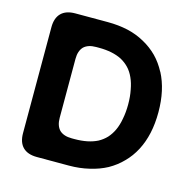

<svg xmlns="http://www.w3.org/2000/svg" viewBox="-106 -835 941 942"><g transform="rotate(15 364.0 -364.5)"><path d="M638.7 -560.5Q638.7 -560.5 638.7 -561.5Q660.2 -520.5 670.9 -471.7Q681.6 -422.9 681.6 -366.2Q681.6 -308.6 670.9 -259.8Q660.2 -210.9 638.7 -169.9Q617.2 -128.9 585.9 -97.7Q555.7 -66.4 515.6 -43.9Q475.6 -22.5 427.7 -11.7Q379.9 0 324.2 0Q270.5 0 162.1 0Q115.2 0 90.8 -24.4Q66.4 -48.8 66.4 -95.7Q66.4 -275.4 66.4 -633.8Q66.4 -680.7 90.8 -705.1Q115.2 -729.5 162.1 -729.5Q216.8 -729.5 327.1 -729.5Q381.8 -729.5 429.7 -718.8Q476.6 -708 516.6 -685.5Q555.7 -664.1 586.9 -632.8Q617.2 -601.6 638.7 -560.5ZM503.9 -232.4Q503.9 -232.4 503.9 -232.4Q515.6 -257.8 521.5 -291Q528.3 -325.2 528.3 -365.2Q528.3 -405.3 521.5 -438.5Q515.6 -471.7 503.9 -497.1Q492.2 -523.4 474.6 -542Q457 -560.5 433.6 -573.2Q410.2 -585 381.8 -590.8Q352.5 -596.7 318.4 -596.7Q313.5 -596.7 303.7 -596.7Q262.7 -596.7 241.2 -576.2Q220.7 -554.7 220.7 -514.6Q220.7 -415 220.7 -214.8Q220.7 -174.8 241.2 -153.3Q262.7 -132.8 303.7 -132.8Q308.6 -132.8 318.4 -132.8Q352.5 -132.8 381.8 -138.7Q410.2 -144.5 433.6 -156.2Q457 -168.9 474.6 -187.5Q492.2 -207 503.9 -232.4Z"/></g></svg>

Font: DeepSea
Style: Bold
Weight: 700
Designer: Stem
Version: Version 3.019;git-0a5106e0b